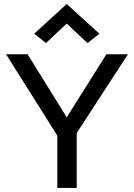

<svg xmlns="http://www.w3.org/2000/svg" viewBox="-20 -920 656 940"><path d="M501 -654.3 306.6 -345.7 115.2 -654.3H9.8L260.7 -255.9V0H355.5V-268.6L606.4 -654.3ZM205.1 -709 306.6 -804.7 408.2 -709 466.8 -754.9 306.6 -900.4 147.5 -754.9Z"/></svg>

Font: Sen-gleads
Style: Regular
Weight: 400
Designer: Kosal Sen, Philatype
Foundry: Philatype
Version: Version 1.004; ttfautohint (v1.8.3)